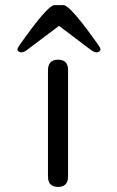

<svg xmlns="http://www.w3.org/2000/svg" viewBox="-20 -736 460 756"><path d="M248 -41Q248 0 208.5 0Q168.9 0 168.9 -41V-460Q169.4 -501 208.5 -501Q248 -501 248 -460ZM368.7 -556.6Q375.5 -547.4 375.5 -541Q375.5 -537.6 373 -535.2Q367.7 -529.8 360.4 -529.8Q350.1 -529.8 336.4 -540.5Q334 -542.5 212.4 -634.3Q90.3 -542.5 87.9 -540.5Q74.2 -529.8 64 -529.8Q56.6 -529.8 51.3 -535.2Q48.8 -537.6 48.8 -541Q48.8 -547.4 55.7 -556.6Q166 -713.4 193.4 -715.8H231Q258.3 -713.4 368.7 -556.6Z"/></svg>

Font: inglobal
Style: Regular
Weight: 400
Designer: Andrey Kochetov, Denis Davydov, Evgeny Yurtaev
Foundry: inglobal
Version: Version 1.00 September 25, 2014, initial release